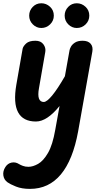

<svg xmlns="http://www.w3.org/2000/svg" viewBox="-34 -756 600 1204"><path d="M191.5 6Q110.5 6 79.5 -51.8Q48.5 -109.5 68.5 -225L108 -451Q112 -467 130.5 -483.8Q149 -500.5 188 -500.5Q222 -500.5 238.2 -478.2Q254.5 -456 250 -430.5L210.5 -203.5Q202.5 -160 210.2 -138.2Q218 -116.5 240.5 -116.5Q259.5 -116.5 293.2 -157.2Q327 -198 373 -278L402 -440.5Q403 -449 410.8 -463.2Q418.5 -477.5 436.2 -489Q454 -500.5 484 -500.5Q518 -500.5 534.2 -482Q550.5 -463.5 545 -432L456 67.5Q423.5 246.5 347.8 337.5Q272 428.5 154 428.5Q102.5 428.5 66 413.8Q29.5 399 13.5 387.5Q-9 371.5 -13 344.2Q-17 317 0 291Q14.5 268.5 38.8 263.5Q63 258.5 85.5 273Q94.5 278.5 109.5 284.2Q124.5 290 144.5 290Q172.5 290 205.2 271.5Q238 253 267 203Q296 153 312.5 58L339.5 -91.5Q301 -43.5 263.8 -18.8Q226.5 6 191.5 6ZM447.5 -580.5Q417 -580.5 394.2 -603.2Q371.5 -626 371.5 -658Q371.5 -689.5 393.5 -712.5Q415.5 -735.5 447.5 -735.5Q478.5 -735.5 502.2 -713.5Q526 -691.5 526 -658Q526 -626 503 -603.2Q480 -580.5 447.5 -580.5ZM225 -580.5Q194.5 -580.5 171.8 -603.2Q149 -626 149 -658Q149 -689.5 171 -712.5Q193 -735.5 225 -735.5Q256 -735.5 279.8 -713.5Q303.5 -691.5 303.5 -658Q303.5 -626 280.2 -603.2Q257 -580.5 225 -580.5Z"/></svg>

Font: Edu VIC WA NT Hand Pre
Style: Regular
Weight: 400
Designer: Tina and Corey Anderson, Eben Sorkin, Mirko Velimirovic
Foundry: Google for Education
Version: Version 1.000